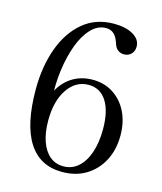

<svg xmlns="http://www.w3.org/2000/svg" viewBox="-104 -743 699 831"><g transform="rotate(15 245.5 -328.0)"><path d="M252 11Q152 11 101 -69Q50 -149 50 -306Q50 -407 79.5 -489Q109 -571 166 -619Q223 -667 305 -667Q358 -667 391 -647.5Q424 -628 424 -596Q424 -576 411.5 -563Q399 -550 379 -550Q364 -550 353 -558Q342 -566 337 -579L332 -593Q316 -640 276 -640Q239 -640 209.5 -609Q180 -578 161 -526.5Q142 -475 133.5 -412Q125 -349 129 -285L118 -300Q141 -353 182.5 -381Q224 -409 279 -409Q331 -409 371 -383Q411 -357 433.5 -311.5Q456 -266 456 -206Q456 -142 430 -93Q404 -44 358.5 -16.5Q313 11 252 11ZM251 -14Q289 -14 317 -38.5Q345 -63 360.5 -108Q376 -153 376 -213Q376 -294 347.5 -338.5Q319 -383 267 -383Q209 -383 173 -329.5Q137 -276 137 -189Q137 -135 151 -95.5Q165 -56 190.5 -35Q216 -14 251 -14Z"/></g></svg>

Font: Baskervville
Style: Regular
Weight: 400
Designer: Alexis Faudot, Rémi Forte, Morgane Pierson, Rafael Ribas, Tanguy Vanlaeys, Rosalie Wagner, Thomas Huot-Marchand
Foundry: ANRT
Version: Version 1.100